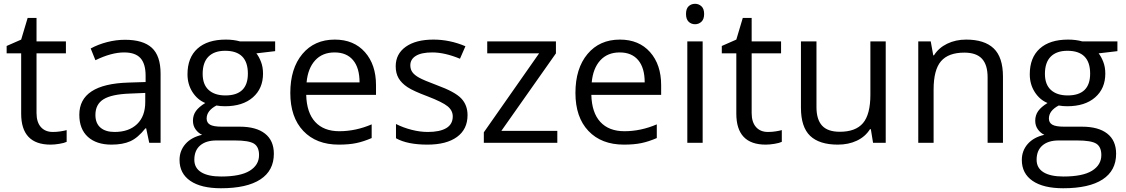

<svg xmlns="http://www.w3.org/2000/svg" viewBox="-20 -754 5945 1014"><path d="M258.8 -57.1Q280.3 -57.1 300.3 -60.3Q320.3 -63.5 332 -66.9V-4.9Q318.8 1.5 293.2 5.6Q267.6 9.8 247.1 9.8Q91.8 9.8 91.8 -153.8V-472.2H15.1V-511.2L91.8 -544.9L126 -659.2H172.9V-535.2H328.1V-472.2H172.9V-157.2Q172.9 -108.9 195.8 -83Q218.8 -57.1 258.8 -57.1Z M768.1 0 752 -76.2H748Q708 -25.9 668.2 -8.1Q628.4 9.8 568.8 9.8Q489.3 9.8 444.1 -31.2Q398.9 -72.3 398.9 -147.9Q398.9 -310.1 658.2 -317.9L749 -320.8V-354Q749 -417 721.9 -447Q694.8 -477.1 635.3 -477.1Q568.4 -477.1 483.9 -436L459 -498Q498.5 -519.5 545.7 -531.7Q592.8 -543.9 640.1 -543.9Q735.8 -543.9 782 -501.5Q828.1 -459 828.1 -365.2V0ZM585 -57.1Q660.6 -57.1 703.9 -98.6Q747.1 -140.1 747.1 -214.8V-263.2L666 -259.8Q569.3 -256.3 526.6 -229.7Q483.9 -203.1 483.9 -147Q483.9 -103 510.5 -80.1Q537.1 -57.1 585 -57.1Z M1433.1 -535.2V-483.9L1334 -472.2Q1347.7 -455.1 1358.4 -427.5Q1369.1 -399.9 1369.1 -365.2Q1369.1 -286.6 1315.4 -239.7Q1261.7 -192.9 1168 -192.9Q1144 -192.9 1123 -196.8Q1071.3 -169.4 1071.3 -127.9Q1071.3 -106 1089.4 -95.5Q1107.4 -85 1151.4 -85H1246.1Q1333 -85 1379.6 -48.3Q1426.3 -11.7 1426.3 58.1Q1426.3 147 1355 193.6Q1283.7 240.2 1147 240.2Q1042 240.2 985.1 201.2Q928.2 162.1 928.2 90.8Q928.2 42 959.5 6.3Q990.7 -29.3 1047.4 -42Q1026.9 -51.3 1012.9 -70.8Q999 -90.3 999 -116.2Q999 -145.5 1014.6 -167.5Q1030.3 -189.5 1064 -210Q1022.5 -227.1 996.3 -268.1Q970.2 -309.1 970.2 -361.8Q970.2 -449.7 1022.9 -497.3Q1075.7 -544.9 1172.4 -544.9Q1214.4 -544.9 1248 -535.2ZM1006.3 89.8Q1006.3 133.3 1043 155.8Q1079.6 178.2 1147.9 178.2Q1250 178.2 1299.1 147.7Q1348.1 117.2 1348.1 64.9Q1348.1 21.5 1321.3 4.6Q1294.4 -12.2 1220.2 -12.2H1123Q1067.9 -12.2 1037.1 14.2Q1006.3 40.5 1006.3 89.8ZM1050.3 -363.8Q1050.3 -307.6 1082 -278.8Q1113.8 -250 1170.4 -250Q1289.1 -250 1289.1 -365.2Q1289.1 -485.8 1168.9 -485.8Q1111.8 -485.8 1081.1 -455.1Q1050.3 -424.3 1050.3 -363.8Z M1769 9.8Q1650.4 9.8 1581.8 -62.5Q1513.2 -134.8 1513.2 -263.2Q1513.2 -392.6 1576.9 -468.8Q1640.6 -544.9 1748 -544.9Q1848.6 -544.9 1907.2 -478.8Q1965.8 -412.6 1965.8 -304.2V-252.9H1597.2Q1599.6 -158.7 1644.8 -109.9Q1689.9 -61 1772 -61Q1858.4 -61 1942.9 -97.2V-24.9Q1899.9 -6.3 1861.6 1.7Q1823.2 9.8 1769 9.8ZM1747.1 -477.1Q1682.6 -477.1 1644.3 -435.1Q1606 -393.1 1599.1 -318.8H1878.9Q1878.9 -395.5 1844.7 -436.3Q1810.5 -477.1 1747.1 -477.1Z M2449.2 -146Q2449.2 -71.3 2393.6 -30.8Q2337.9 9.8 2237.3 9.8Q2130.9 9.8 2071.3 -23.9V-99.1Q2109.9 -79.6 2154.1 -68.4Q2198.2 -57.1 2239.3 -57.1Q2302.7 -57.1 2336.9 -77.4Q2371.1 -97.7 2371.1 -139.2Q2371.1 -170.4 2344 -192.6Q2316.9 -214.8 2238.3 -245.1Q2163.6 -272.9 2132.1 -293.7Q2100.6 -314.5 2085.2 -340.8Q2069.8 -367.2 2069.8 -403.8Q2069.8 -469.2 2123 -507.1Q2176.3 -544.9 2269 -544.9Q2355.5 -544.9 2438 -509.8L2409.2 -443.8Q2328.6 -477.1 2263.2 -477.1Q2205.6 -477.1 2176.3 -459Q2147 -440.9 2147 -409.2Q2147 -387.7 2158 -372.6Q2168.9 -357.4 2193.4 -343.8Q2217.8 -330.1 2287.1 -304.2Q2382.3 -269.5 2415.8 -234.4Q2449.2 -199.2 2449.2 -146Z M2923.3 0H2535.2V-55.2L2827.1 -472.2H2553.2V-535.2H2916V-472.2L2627.9 -63H2923.3Z M3274.9 9.8Q3156.2 9.8 3087.6 -62.5Q3019 -134.8 3019 -263.2Q3019 -392.6 3082.8 -468.8Q3146.5 -544.9 3253.9 -544.9Q3354.5 -544.9 3413.1 -478.8Q3471.7 -412.6 3471.7 -304.2V-252.9H3103Q3105.5 -158.7 3150.6 -109.9Q3195.8 -61 3277.8 -61Q3364.3 -61 3448.7 -97.2V-24.9Q3405.8 -6.3 3367.4 1.7Q3329.1 9.8 3274.9 9.8ZM3252.9 -477.1Q3188.5 -477.1 3150.1 -435.1Q3111.8 -393.1 3105 -318.8H3384.8Q3384.8 -395.5 3350.6 -436.3Q3316.4 -477.1 3252.9 -477.1Z M3690.9 0H3609.9V-535.2H3690.9ZM3603 -680.2Q3603 -708 3616.7 -720.9Q3630.4 -733.9 3650.9 -733.9Q3670.4 -733.9 3684.6 -720.7Q3698.7 -707.5 3698.7 -680.2Q3698.7 -652.8 3684.6 -639.4Q3670.4 -626 3650.9 -626Q3630.4 -626 3616.7 -639.4Q3603 -652.8 3603 -680.2Z M4035.6 -57.1Q4057.1 -57.1 4077.1 -60.3Q4097.2 -63.5 4108.9 -66.9V-4.9Q4095.7 1.5 4070.1 5.6Q4044.4 9.8 4023.9 9.8Q3868.7 9.8 3868.7 -153.8V-472.2H3792V-511.2L3868.7 -544.9L3902.8 -659.2H3949.7V-535.2H4105V-472.2H3949.7V-157.2Q3949.7 -108.9 3972.7 -83Q3995.6 -57.1 4035.6 -57.1Z M4292 -535.2V-188Q4292 -122.6 4321.8 -90.3Q4351.6 -58.1 4415 -58.1Q4499 -58.1 4537.8 -104Q4576.7 -149.9 4576.7 -253.9V-535.2H4657.7V0H4590.8L4579.1 -71.8H4574.7Q4549.8 -32.2 4505.6 -11.2Q4461.4 9.8 4404.8 9.8Q4307.1 9.8 4258.5 -36.6Q4210 -83 4210 -185.1V-535.2Z M5195.8 0V-346.2Q5195.8 -411.6 5166 -443.8Q5136.2 -476.1 5072.8 -476.1Q4988.8 -476.1 4949.7 -430.7Q4910.6 -385.3 4910.6 -280.8V0H4829.6V-535.2H4895.5L4908.7 -461.9H4912.6Q4937.5 -501.5 4982.4 -523.2Q5027.3 -544.9 5082.5 -544.9Q5179.2 -544.9 5228 -498.3Q5276.9 -451.7 5276.9 -349.1V0Z M5881.3 -535.2V-483.9L5782.2 -472.2Q5795.9 -455.1 5806.6 -427.5Q5817.4 -399.9 5817.4 -365.2Q5817.4 -286.6 5763.7 -239.7Q5710 -192.9 5616.2 -192.9Q5592.3 -192.9 5571.3 -196.8Q5519.5 -169.4 5519.5 -127.9Q5519.5 -106 5537.6 -95.5Q5555.7 -85 5599.6 -85H5694.3Q5781.2 -85 5827.9 -48.3Q5874.5 -11.7 5874.5 58.1Q5874.5 147 5803.2 193.6Q5731.9 240.2 5595.2 240.2Q5490.2 240.2 5433.3 201.2Q5376.5 162.1 5376.5 90.8Q5376.5 42 5407.7 6.3Q5439 -29.3 5495.6 -42Q5475.1 -51.3 5461.2 -70.8Q5447.3 -90.3 5447.3 -116.2Q5447.3 -145.5 5462.9 -167.5Q5478.5 -189.5 5512.2 -210Q5470.7 -227.1 5444.6 -268.1Q5418.5 -309.1 5418.5 -361.8Q5418.5 -449.7 5471.2 -497.3Q5523.9 -544.9 5620.6 -544.9Q5662.6 -544.9 5696.3 -535.2ZM5454.6 89.8Q5454.6 133.3 5491.2 155.8Q5527.8 178.2 5596.2 178.2Q5698.2 178.2 5747.3 147.7Q5796.4 117.2 5796.4 64.9Q5796.4 21.5 5769.5 4.6Q5742.7 -12.2 5668.5 -12.2H5571.3Q5516.1 -12.2 5485.4 14.2Q5454.6 40.5 5454.6 89.8ZM5498.5 -363.8Q5498.5 -307.6 5530.3 -278.8Q5562 -250 5618.7 -250Q5737.3 -250 5737.3 -365.2Q5737.3 -485.8 5617.2 -485.8Q5560.1 -485.8 5529.3 -455.1Q5498.5 -424.3 5498.5 -363.8Z"/></svg>

Font: f0_46866 
Style: Regular
Weight: 400
Foundry: Ascender Corporation
Version: Version 1.10